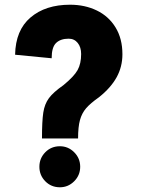

<svg xmlns="http://www.w3.org/2000/svg" viewBox="-20 -778 622 814"><path d="M249 -417Q294 -454 309 -481Q324 -508 324 -549Q324 -578 309.5 -596Q295 -614 271 -614Q237 -614 218 -596Q199 -578 199 -531L44 -546Q46 -650 109.5 -704Q173 -758 277 -758Q340 -758 390.5 -733.5Q441 -709 470 -661.5Q499 -614 499 -548Q499 -495 474.5 -450.5Q450 -406 400 -366Q363 -340 345 -319Q327 -298 319 -269Q311 -240 311 -191H158Q158 -264 163.5 -300.5Q169 -337 187.5 -362Q206 -387 249 -417ZM147 -71Q147 -107 172 -132.5Q197 -158 234 -158Q269 -158 294.5 -132.5Q320 -107 320 -71Q320 -35 294.5 -9.5Q269 16 234 16Q197 16 172 -9.5Q147 -35 147 -71Z"/></svg>

Font: Arvo
Style: Bold
Weight: 700
Designer: Anton Koovit (Cyrillic Expansion: Cyreal)
Foundry: Anton Koovit, Yassin Baggar
Version: Version 3.000